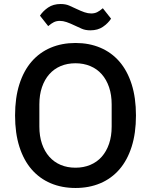

<svg xmlns="http://www.w3.org/2000/svg" viewBox="-20 -924 752 956"><path d="M356 12Q288 12 232.5 -11.5Q177 -35 137.5 -80.5Q98 -126 76.5 -193.5Q55 -261 55 -349Q55 -437 76.5 -504.5Q98 -572 137.5 -617.5Q177 -663 232.5 -686.5Q288 -710 356 -710Q424 -710 479.5 -686.5Q535 -663 574.5 -617.5Q614 -572 635.5 -504.5Q657 -437 657 -349Q657 -261 635.5 -193.5Q614 -126 574.5 -80.5Q535 -35 479.5 -11.5Q424 12 356 12ZM356 -89Q396 -89 429.5 -103Q463 -117 486.5 -143.5Q510 -170 523 -208Q536 -246 536 -294V-404Q536 -452 523 -490Q510 -528 486.5 -554.5Q463 -581 429.5 -595Q396 -609 356 -609Q315 -609 282 -595Q249 -581 225.5 -554.5Q202 -528 189 -490Q176 -452 176 -404V-294Q176 -246 189 -208Q202 -170 225.5 -143.5Q249 -117 282 -103Q315 -89 356 -89ZM430 -773Q405 -773 387 -781Q369 -789 352 -797Q329 -808 311.5 -814Q294 -820 278 -820Q261 -820 248 -813.5Q235 -807 220 -794L179 -846Q194 -869 219.5 -886.5Q245 -904 282 -904Q307 -904 325 -896Q343 -888 360 -880Q383 -869 400.5 -863Q418 -857 434 -857Q451 -857 464 -863.5Q477 -870 492 -883L533 -831Q518 -808 492.5 -790.5Q467 -773 430 -773Z"/></svg>

Font: IBM Plex Sans Hebrew Medium
Style: Regular
Weight: 500
Designer: Mike Abbink, Paul van der Laan, Pieter van Rosmalen, Yanek Iontef
Foundry: Bold Monday
Version: Version 1.2